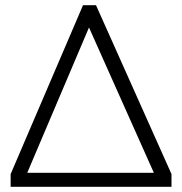

<svg xmlns="http://www.w3.org/2000/svg" viewBox="-20 -720 702 740"><path d="M21 0V-49L300 -700H350L641 -49V0ZM85 -54H573L323 -614Z"/></svg>

Font: Geologica Thin Roman Thin
Style: Regular
Weight: 250
Version: Version 1.010;gftools[0.9.28]